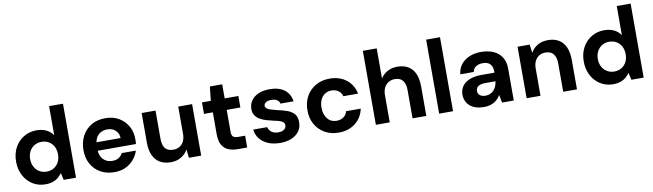

<svg xmlns="http://www.w3.org/2000/svg" viewBox="-40 -1274 6259 1840"><g transform="rotate(-10 3089.5 -354.0)"><path d="M291 12Q222 12 167.5 -22Q113 -56 81.5 -115.5Q50 -175 50 -251Q50 -327 81.5 -386Q113 -445 168.5 -479Q224 -513 293 -513Q348 -513 389 -493Q430 -473 454 -436V-720H589V0H469L454 -69Q439 -48 417 -29Q395 -10 364 1Q333 12 291 12ZM322 -106Q363 -106 393.5 -124.5Q424 -143 441 -175.5Q458 -208 458 -251Q458 -294 441 -326.5Q424 -359 393 -377.5Q362 -396 322 -396Q284 -396 253 -377.5Q222 -359 204.5 -326.5Q187 -294 187 -251Q187 -209 204.5 -176Q222 -143 253 -124.5Q284 -106 322 -106Z M963 12Q887 12 828.5 -20.5Q770 -53 737.5 -111.5Q705 -170 705 -246Q705 -324 737 -384.5Q769 -445 827.5 -479Q886 -513 963 -513Q1038 -513 1094 -480.5Q1150 -448 1181.5 -392.5Q1213 -337 1213 -266Q1213 -256 1212.5 -243.5Q1212 -231 1211 -218H801V-300H1076Q1074 -348 1042.5 -376Q1011 -404 964 -404Q929 -404 900 -388.5Q871 -373 854.5 -341.5Q838 -310 838 -261V-232Q838 -191 853.5 -161Q869 -131 897 -114.5Q925 -98 962 -98Q999 -98 1023.5 -114Q1048 -130 1061 -156H1199Q1184 -109 1151 -70.5Q1118 -32 1070.5 -10Q1023 12 963 12Z M1510 12Q1449 12 1405.5 -13.5Q1362 -39 1339 -89.5Q1316 -140 1316 -213V-501H1451V-227Q1451 -165 1476 -133.5Q1501 -102 1555 -102Q1589 -102 1615.5 -117.5Q1642 -133 1657 -163Q1672 -193 1672 -236V-501H1807V0H1688L1678 -82Q1655 -40 1612 -14Q1569 12 1510 12Z M2165 0Q2112 0 2072.5 -16.5Q2033 -33 2011 -71.5Q1989 -110 1989 -177V-389H1903V-501H1989L2004 -638H2124V-501H2257V-389H2124V-175Q2124 -141 2139 -128Q2154 -115 2190 -115H2255V0Z M2576 12Q2507 12 2456.5 -10Q2406 -32 2376.5 -70.5Q2347 -109 2342 -159H2477Q2482 -140 2494 -124.5Q2506 -109 2526.5 -100Q2547 -91 2574 -91Q2601 -91 2618 -98.5Q2635 -106 2643.5 -118.5Q2652 -131 2652 -145Q2652 -166 2640 -177Q2628 -188 2604.5 -195.5Q2581 -203 2549 -209Q2514 -217 2479.5 -227Q2445 -237 2418 -253Q2391 -269 2374.5 -294Q2358 -319 2358 -356Q2358 -400 2382 -436Q2406 -472 2452 -492.5Q2498 -513 2562 -513Q2653 -513 2706.5 -472Q2760 -431 2769 -359H2642Q2637 -383 2616 -396Q2595 -409 2562 -409Q2526 -409 2507.5 -396.5Q2489 -384 2489 -364Q2489 -350 2501 -339Q2513 -328 2536.5 -320.5Q2560 -313 2592 -305Q2649 -293 2692.5 -278Q2736 -263 2761.5 -234.5Q2787 -206 2787 -153Q2788 -105 2762 -67.5Q2736 -30 2688.5 -9Q2641 12 2576 12Z M3145 12Q3069 12 3010 -21.5Q2951 -55 2918 -114Q2885 -173 2885 -249Q2885 -327 2918 -386Q2951 -445 3010 -479Q3069 -513 3145 -513Q3242 -513 3307.5 -462.5Q3373 -412 3391 -324H3248Q3239 -358 3211 -378Q3183 -398 3144 -398Q3109 -398 3081.5 -380.5Q3054 -363 3038 -330Q3022 -297 3022 -251Q3022 -216 3031.5 -189Q3041 -162 3057 -142.5Q3073 -123 3095.5 -113Q3118 -103 3144 -103Q3170 -103 3191 -111.5Q3212 -120 3227.5 -137Q3243 -154 3248 -178H3391Q3373 -91 3307 -39.5Q3241 12 3145 12Z M3507 0V-720H3642V-427Q3666 -466 3708 -489.5Q3750 -513 3805 -513Q3867 -513 3910.5 -487Q3954 -461 3976 -410.5Q3998 -360 3998 -286V0H3864V-273Q3864 -334 3839 -367Q3814 -400 3760 -400Q3727 -400 3699.5 -383.5Q3672 -367 3657 -337Q3642 -307 3642 -263V0Z M4123 0V-720H4258V0Z M4559 12Q4496 12 4455 -8.5Q4414 -29 4394 -63.5Q4374 -98 4374 -139Q4374 -185 4397.5 -220Q4421 -255 4469 -275Q4517 -295 4589 -295H4714Q4714 -332 4704 -355.5Q4694 -379 4673 -391.5Q4652 -404 4617 -404Q4579 -404 4552 -387Q4525 -370 4519 -336H4388Q4393 -390 4423.5 -429.5Q4454 -469 4504.5 -491Q4555 -513 4618 -513Q4689 -513 4741 -489.5Q4793 -466 4821 -420.5Q4849 -375 4849 -310V0H4735L4720 -77Q4709 -57 4694 -41Q4679 -25 4659 -13Q4639 -1 4614 5.5Q4589 12 4559 12ZM4591 -92Q4617 -92 4637.5 -101.5Q4658 -111 4673 -127.5Q4688 -144 4696.5 -165.5Q4705 -187 4708 -211V-212H4605Q4574 -212 4554.5 -204Q4535 -196 4526 -182.5Q4517 -169 4517 -151Q4517 -132 4526 -119Q4535 -106 4552 -99Q4569 -92 4591 -92Z M4974 0V-501H5092L5103 -419Q5126 -462 5168.5 -487.5Q5211 -513 5271 -513Q5333 -513 5376 -487Q5419 -461 5441.5 -410.5Q5464 -360 5464 -287V0H5330V-275Q5330 -335 5304.5 -367.5Q5279 -400 5226 -400Q5192 -400 5165.5 -384Q5139 -368 5124 -338Q5109 -308 5109 -265V0Z M5815 12Q5746 12 5691.5 -22Q5637 -56 5605.5 -115.5Q5574 -175 5574 -251Q5574 -327 5605.5 -386Q5637 -445 5692.5 -479Q5748 -513 5817 -513Q5872 -513 5913 -493Q5954 -473 5978 -436V-720H6113V0H5993L5978 -69Q5963 -48 5941 -29Q5919 -10 5888 1Q5857 12 5815 12ZM5846 -106Q5887 -106 5917.5 -124.5Q5948 -143 5965 -175.5Q5982 -208 5982 -251Q5982 -294 5965 -326.5Q5948 -359 5917 -377.5Q5886 -396 5846 -396Q5808 -396 5777 -377.5Q5746 -359 5728.5 -326.5Q5711 -294 5711 -251Q5711 -209 5728.5 -176Q5746 -143 5777 -124.5Q5808 -106 5846 -106Z"/></g></svg>

Font: DM Sans 17pt
Style: Bold
Weight: 700
Version: Version 4.004;gftools[0.9.30]